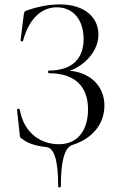

<svg xmlns="http://www.w3.org/2000/svg" viewBox="-20 -656 542 868"><path d="M243 187C243 193 255 193 255 187C255 54 278 8 308 -1C394 -28 452 -92 452 -179C452 -268 386 -329 295 -336C358 -358 425 -421 425 -500C425 -572 369 -636 250 -636C207 -636 156 -628 102 -609C90 -605 89 -602 87 -586L73 -473C73 -469 83 -467 84 -471C112 -576 171 -623 237 -623C310 -623 358 -567 358 -479C358 -394 309 -337 201 -337C196 -337 196 -325 201 -325C314 -325 378 -270 378 -161C378 -80 341 -4 246 -4C176 -4 90 -43 69 -162C68 -166 57 -164 57 -160L69 -49C70 -35 71 -33 83 -26C106 -7 149 5 190 9C223 13 243 61 243 187Z"/></svg>

Font: Cormorant Garamond
Style: Regular
Weight: 400
Designer: Christian Thalmann (Catharsis Fonts)
Foundry: Catharsis Fonts
Version: Version 4.002;Glyphs 3.4 (3410)